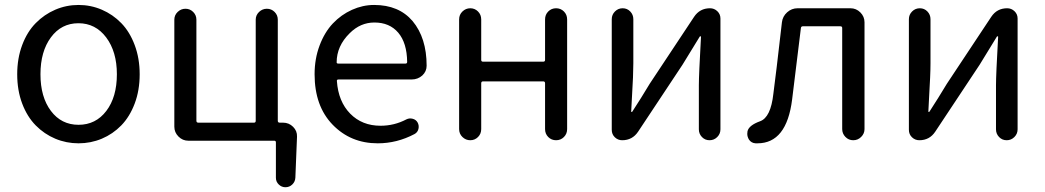

<svg xmlns="http://www.w3.org/2000/svg" viewBox="-20 -577 4299 790"><path d="M50.8 -271.5Q50.8 -336.9 71.3 -391.6Q91.8 -446.3 127 -481.9Q162.1 -517.6 207.5 -537.1Q252.9 -556.6 303.2 -556.6Q353.5 -556.6 398.9 -537.1Q444.3 -517.6 479 -481.9Q513.7 -446.3 534.2 -391.6Q554.7 -336.9 554.7 -271.5Q554.7 -205.1 534.2 -150.9Q513.7 -96.7 479 -61Q444.3 -25.4 398.9 -6.3Q353.5 12.7 303.2 12.7Q252.9 12.7 207.5 -6.3Q162.1 -25.4 127 -61Q91.8 -96.7 71.3 -150.9Q50.8 -205.1 50.8 -271.5ZM460.9 -271.5Q460.9 -364.3 417 -422.9Q373 -481.4 302.7 -481.4Q232.4 -481.4 189.5 -423.3Q146.5 -365.2 146.5 -271.5Q146.5 -177.7 189.5 -120.6Q232.4 -63.5 303.2 -63.5Q374 -63.5 417.5 -120.6Q460.9 -177.7 460.9 -271.5Z M1123 -80.1Q1123 -72.3 1130.9 -72.3H1144.5Q1168.9 -72.3 1186 -55.2Q1203.1 -38.1 1202.1 -14.6L1195.3 154.3Q1194.3 170.9 1182.6 182.1Q1170.9 193.4 1154.3 193.4Q1138.7 193.4 1127 182.1Q1115.2 170.9 1115.2 154.3V8.8Q1115.2 2 1108.4 2H754.9Q731.4 2 714.4 -15.1Q697.3 -32.2 697.3 -55.7V-496.1Q697.3 -514.6 710.9 -527.8Q724.6 -541 743.2 -541Q761.7 -541 774.9 -527.8Q788.1 -514.6 788.1 -496.1V-80.1Q788.1 -72.3 795.9 -72.3H1025.4Q1032.2 -72.3 1032.2 -80.1V-496.1Q1032.2 -514.6 1045.9 -527.8Q1059.6 -541 1078.1 -541Q1096.7 -541 1109.9 -527.8Q1123 -514.6 1123 -496.1Z M1534.2 12.7Q1422.9 12.7 1348.6 -64Q1274.4 -140.6 1274.4 -271.5Q1274.4 -335 1294.9 -389.6Q1315.4 -444.3 1349.6 -480.5Q1383.8 -516.6 1428.2 -536.6Q1472.7 -556.6 1519.5 -556.6Q1621.1 -556.6 1677.7 -490.2Q1735.4 -420.9 1735.4 -306.6Q1735.4 -283.2 1717.8 -266.6Q1699.2 -250 1673.8 -250H1373Q1365.2 -250 1366.2 -243.2Q1372.1 -159.2 1420.9 -109.4Q1469.7 -59.6 1545.9 -59.6Q1602.5 -59.6 1652.3 -85.9Q1664.1 -91.8 1677.7 -88.4Q1691.4 -85 1698.2 -73.2Q1705.1 -60.5 1701.7 -46.4Q1698.2 -32.2 1685.5 -25.4Q1613.3 12.7 1534.2 12.7ZM1365.2 -320.3Q1365.2 -315.4 1372.1 -315.4H1648.4Q1655.3 -315.4 1655.3 -322.3Q1655.3 -322.3 1655.3 -322.3Q1654.3 -400.4 1618.7 -442.4Q1583 -484.4 1520.5 -484.4Q1462.9 -484.4 1418.9 -440.4Q1365.2 -387.7 1365.2 -320.3Z M1869.1 -45.9V-497.1Q1869.1 -516.6 1882.8 -529.8Q1896.5 -543 1915 -543Q1933.6 -543 1946.8 -529.8Q1960 -516.6 1960 -497.1V-330.1Q1960 -323.2 1967.8 -323.2H2214.8Q2222.7 -323.2 2222.7 -330.1V-497.1Q2222.7 -516.6 2235.8 -529.8Q2249 -543 2268.1 -543Q2287.1 -543 2300.3 -529.8Q2313.5 -516.6 2313.5 -497.1V-45.9Q2313.5 -26.4 2300.3 -13.2Q2287.1 0 2268.1 0Q2249 0 2235.8 -13.2Q2222.7 -26.4 2222.7 -45.9V-234.4Q2222.7 -242.2 2214.8 -242.2H1967.8Q1960 -242.2 1960 -234.4V-45.9Q1960 -26.4 1946.8 -13.2Q1933.6 0 1915 0Q1896.5 0 1882.8 -13.2Q1869.1 -26.4 1869.1 -45.9Z M2540 0Q2522.5 0 2509.8 -12.2Q2497.1 -24.4 2497.1 -43V-498Q2497.1 -516.6 2510.3 -529.8Q2523.4 -543 2542 -543Q2560.5 -543 2573.2 -529.8Q2585.9 -516.6 2585.9 -498V-316.4Q2585.9 -291 2584.5 -258.3Q2583 -225.6 2580.6 -184.1Q2578.1 -142.6 2577.1 -118.2Q2577.1 -116.2 2579.1 -116.2Q2581.1 -116.2 2582 -118.2Q2618.2 -173.8 2653.3 -232.4L2835.9 -507.8Q2859.4 -543 2901.4 -543Q2918.9 -543 2931.6 -530.8Q2944.3 -518.6 2944.3 -501V-44.9Q2944.3 -26.4 2931.2 -13.2Q2918 0 2899.4 0Q2880.9 0 2868.2 -13.2Q2855.5 -26.4 2855.5 -44.9V-226.6Q2855.5 -268.6 2864.3 -425.8Q2864.3 -427.7 2862.3 -427.7Q2860.4 -427.7 2859.4 -426.8Q2802.7 -335 2788.1 -310.5L2605.5 -35.2Q2582 0 2540 0Z M3096.7 12.7Q3092.8 12.7 3088.9 12.7Q3071.3 11.7 3061.5 -2.9Q3054.7 -14.6 3054.7 -26.4Q3054.7 -31.2 3055.7 -37.1Q3061.5 -61.5 3107.4 -78.1Q3151.4 -93.8 3162.1 -191.4Q3171.9 -263.7 3197.3 -485.4Q3200.2 -509.8 3218.8 -526.4Q3237.3 -543 3261.7 -543H3479.5Q3502.9 -543 3520 -525.9Q3537.1 -508.8 3537.1 -485.4V-45.9Q3537.1 -27.3 3523.4 -13.7Q3509.8 0 3490.7 0Q3471.7 0 3458.5 -13.7Q3445.3 -27.3 3445.3 -45.9V-461.9Q3445.3 -468.8 3437.5 -468.8H3283.2Q3276.4 -468.8 3275.4 -461.9Q3246.1 -218.8 3239.3 -168Q3216.8 12.7 3096.7 12.7Z M3762.7 0Q3745.1 0 3732.4 -12.2Q3719.7 -24.4 3719.7 -43V-498Q3719.7 -516.6 3732.9 -529.8Q3746.1 -543 3764.6 -543Q3783.2 -543 3795.9 -529.8Q3808.6 -516.6 3808.6 -498V-316.4Q3808.6 -291 3807.1 -258.3Q3805.7 -225.6 3803.2 -184.1Q3800.8 -142.6 3799.8 -118.2Q3799.8 -116.2 3801.8 -116.2Q3803.7 -116.2 3804.7 -118.2Q3840.8 -173.8 3876 -232.4L4058.6 -507.8Q4082 -543 4124 -543Q4141.6 -543 4154.3 -530.8Q4167 -518.6 4167 -501V-44.9Q4167 -26.4 4153.8 -13.2Q4140.6 0 4122.1 0Q4103.5 0 4090.8 -13.2Q4078.1 -26.4 4078.1 -44.9V-226.6Q4078.1 -268.6 4086.9 -425.8Q4086.9 -427.7 4085 -427.7Q4083 -427.7 4082 -426.8Q4025.4 -335 4010.7 -310.5L3828.1 -35.2Q3804.7 0 3762.7 0Z"/></svg>

Font: Gen Jyuu Gothic P Regular
Style: Regular
Weight: 400
Designer: [Source Han Sans]
Ryoko NISHIZUKA  (kana & ideographs); Paul D. Hunt (Latin, Greek & Cyrillic); Wenlong ZHANG  (bopomofo
Version: Version 1.002.20150607